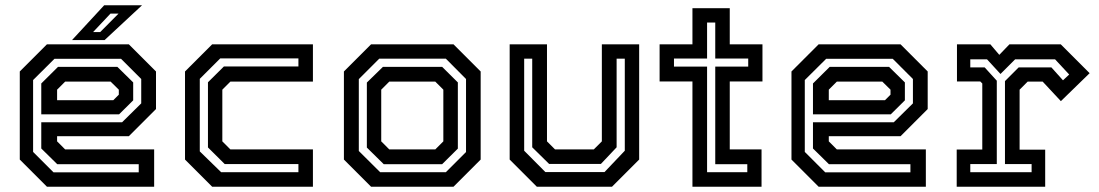

<svg xmlns="http://www.w3.org/2000/svg" viewBox="-20 -708 4166 728"><path d="M468.5 -540 571.5 -437V-294.5L468.5 -191.5H196.5V-172L227 -141.5H564.5V0H158L55 -103V-437L158 -540ZM425 -454.5 485 -395.5V-327.5L431.5 -274.5H136.5V-391.5L200 -454.5ZM439 -485H186.5L105.5 -404.5V-132L183 -54.5H506V-85.5H197L136.5 -145V-244.5H443L515.5 -316V-408.5ZM399.5 -398.5H227L196.5 -368V-328H409.5L430.5 -349V-368ZM253 -556 375 -688H518.5L376.5 -556ZM333 -586.5H360L429.5 -656.5H399Z M784.5 0 681.5 -103V-437L784.5 -540H1166.5V-398.5H853.5L823 -368V-172L853.5 -141.5H1166.5V0ZM818.5 -55H1111.5V-86H832L768.5 -149V-396L829 -456H1111.5V-486.5H815L737.5 -409V-134Z M1387 0 1284 -103V-437L1387 -540H1699.5L1802.5 -437V-103L1699.5 0ZM1421.5 -55H1670.5L1747 -131.5V-408.5L1670.5 -485.5H1418L1340.5 -408V-135.5ZM1435 -85.5 1371 -148.5V-395L1432 -454.5H1656.5L1716 -395.5V-144.5L1656.5 -85.5ZM1456 -141.5H1630.5L1661 -172V-368L1630.5 -398.5H1456L1425.5 -368V-172Z M2015.5 0 1912.5 -103V-540H2054V-172L2084.5 -141.5H2231.5L2262 -172V-540H2403.5V-103L2300.5 0ZM2048 -55.5H2272L2349 -136.5V-485.5H2318V-149.5L2258.5 -86.5H2062L1998 -149.5V-485.5H1967.5V-136.5Z M2605.5 0V-399H2481V-540H2605.5V-677H2747V-540H2871V-399H2747V-141.5H2867.5V0ZM2661 -55H2813.5V-85.5H2692V-455.5H2817V-486H2692V-622.5H2661V-486H2535.5V-455.5H2661Z M3394.5 -540 3497.5 -437V-294.5L3394.5 -191.5H3122.5V-172L3153 -141.5H3490.5V0H3084L2981 -103V-437L3084 -540ZM3351 -454.5 3411 -395.5V-327.5L3357.5 -274.5H3062.5V-391.5L3126 -454.5ZM3365 -485H3112.5L3031.5 -404.5V-132L3109 -54.5H3432V-85.5H3123L3062.5 -145V-244.5H3369L3441.5 -316V-408.5ZM3325.5 -398.5H3153L3122.5 -368V-328H3335.5L3356.5 -349V-368Z M3607.5 0V-141H3704.5V-391.5L3697 -399H3608.5V-540H3735L3769 -500L3807.5 -540H4002L4111.5 -430.5L4002.5 -324.5L3933.5 -398.5H3876.5L3846 -368V-140.5H3943V0ZM3659 -55H3891.5V-86H3790.5V-400.5L3842.5 -452.5H3966.5L4010.5 -403.5L4034 -425.5L3980.5 -483H3829L3773.5 -427.5L3722.5 -483H3659V-452.5H3713.5L3759.5 -402V-86H3659Z"/></svg>

Font: Tourney Thin SemiBold
Style: Regular
Weight: 600
Version: Version 1.015